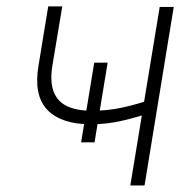

<svg xmlns="http://www.w3.org/2000/svg" viewBox="-20 -567 589 587"><path d="M309.1 -375.5 269 -131.8H228L268.1 -375.5ZM511.2 -545.9 421.9 0H378.4L468.3 -545.9ZM451.2 -266.1 444.3 -223.1Q404.8 -210.9 373 -202.6Q341.3 -194.3 313.2 -190.7Q285.2 -187 256.3 -187Q166.5 -187.5 124.5 -231.4Q82.5 -275.4 97.7 -366.2L127.4 -547.4H170.4L140.1 -366.2Q132.3 -317.4 144 -286.9Q155.8 -256.3 185.1 -242.4Q214.4 -228.5 259.3 -228.5Q308.1 -228 354.7 -238.3Q401.4 -248.5 451.2 -266.1Z"/></svg>

Font: Inter Tight ExtraLight
Style: Italic
Weight: 250
Italic angle: -9.39999°
Designer: Rasmus Andersson
Foundry: rsms
Version: Version 3.004